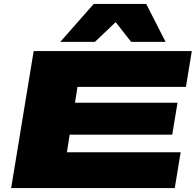

<svg xmlns="http://www.w3.org/2000/svg" viewBox="-20 -961 1000 981"><path d="M37 0 152 -700H960L930 -517H376L363 -436H887L860 -273H336L322 -183H903L873 0ZM288 -747 459 -941H727L826 -747H650L571 -848L465 -747Z"/></svg>

Font: Georama ExtraExtended ExtraBold
Style: Italic
Weight: 800
Width: 8
Italic angle: -9°
Designer: Jean-Baptiste Levee
Foundry: Production Type
Version: Version 1.000